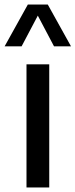

<svg xmlns="http://www.w3.org/2000/svg" viewBox="-52 -828 333 848"><path d="M65 0V-544H165.5V0ZM-31.5 -623.5 71 -808H159L261.5 -623.5H186.5L115 -759L43.5 -623.5Z"/></svg>

Font: Encode Sans SemiCondensed SemiCondensed Medium
Style: Regular
Weight: 500
Width: 4
Designer: Multiple Designers
Foundry: Impallari Type
Version: Version 3.000; ttfautohint (v1.8.3) -l 8 -r 50 -G 200 -x 14 